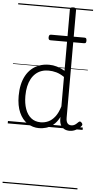

<svg xmlns="http://www.w3.org/2000/svg" viewBox="-86 -1061 802 1607"><g transform="rotate(5 314.5 -257.5)"><path d="M265 17Q210 17 166 -12Q122 -41 96.5 -98Q71 -155 71 -238Q71 -288 80.5 -331Q90 -374 109 -408.5Q128 -443 156 -467.5Q184 -492 221 -505.5Q258 -519 303 -519Q336 -519 368.5 -509.5Q401 -500 435 -480V-996Q435 -1006 441.5 -1010.5Q448 -1015 461 -1015Q475 -1015 481 -1010.5Q487 -1006 487 -996V-91Q487 -60 498 -45Q509 -30 531 -30Q541 -30 551 -33.5Q561 -37 570.5 -45Q580 -53 590 -63Q596 -69 602.5 -68Q609 -67 615 -60Q621 -54 622.5 -47.5Q624 -41 619 -34Q608 -19 592 -7.5Q576 4 558 10.5Q540 17 522 17Q493 17 473.5 5.5Q454 -6 444.5 -26.5Q435 -47 435 -75Q435 -79 435 -83.5Q435 -88 435 -92Q412 -47 382.5 -23.5Q353 0 322.5 8.5Q292 17 265 17ZM127 -242Q127 -180 143.5 -133Q160 -86 192.5 -59.5Q225 -33 274 -33Q306 -33 336.5 -46.5Q367 -60 392.5 -92.5Q418 -125 435 -181V-428Q400 -452 367.5 -461Q335 -470 302 -470Q270 -470 243 -460.5Q216 -451 194.5 -432Q173 -413 158 -385.5Q143 -358 135 -322Q127 -286 127 -242ZM297 -724Q286 -724 282 -730Q278 -736 278 -746Q278 -757 282 -764Q286 -771 297 -771H577Q589 -771 592.5 -764Q596 -757 596 -746Q596 -736 592.5 -730Q589 -724 577 -724ZM0 490H629V500H0ZM0 -20H629V0H0ZM0 -505H629V-500H0ZM0 -1010H629V-1000H0Z"/></g></svg>

Font: Playwrite ES Guides
Style: Regular
Weight: 400
Designer: Veronika Burian, José Scaglione
Foundry: TypeTogether
Version: Version 1.003